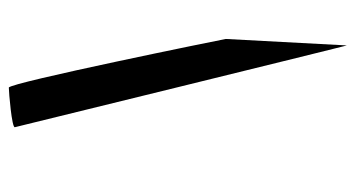

<svg xmlns="http://www.w3.org/2000/svg" viewBox="-210 -570 825 446"><g transform="rotate(-90 203.0 -346.5)"><path d="M131 -725C131 -725 322 54 321 46L336 -235C335 -242 234 -739 223 -739C212 -739 129 -732 131 -725Z"/></g></svg>

Font: Ampere
Style: SCSuCndIta
Weight: 400
Version: Version 1